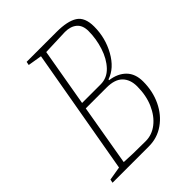

<svg xmlns="http://www.w3.org/2000/svg" viewBox="-175 -683 776 776"><g transform="rotate(-45 213.0 -295.5)"><path d="M389 -202Q389 -146 367 -100Q345 -54 306.5 -27Q268 0 220 0H12L15 -15L74 -25L169 -566L109 -576L112 -591H283Q345 -591 375.5 -571.5Q406 -552 406 -499Q406 -434 375 -378.5Q344 -323 296 -307L295 -303Q339 -297 364 -271.5Q389 -246 389 -202ZM196 -563 153 -315H259Q296 -315 322.5 -343Q349 -371 363 -414.5Q377 -458 377 -502Q377 -535 358 -551Q339 -567 307 -567ZM358 -205Q358 -244 336 -266.5Q314 -289 267 -289H148L103 -27Q147 -24 226 -24Q262 -24 292 -47.5Q322 -71 340 -112Q358 -153 358 -205Z"/></g></svg>

Font: Grenze Thin
Style: Italic
Weight: 250
Italic angle: -10°
Designer: Renata Polastri
Foundry: Omnibus-Type
Version: Version 1.002; ttfautohint (v1.8)